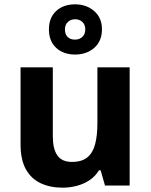

<svg xmlns="http://www.w3.org/2000/svg" viewBox="-20 -857 697 887"><path d="M579 -546V0H465L445 -70H437Q420 -42 393.5 -24.5Q367 -7 335 1.5Q303 10 269 10Q211 10 167 -11Q123 -32 99 -76Q75 -120 75 -190V-546H224V-227Q224 -169 245 -139Q266 -109 312 -109Q358 -109 383.5 -130Q409 -151 419.5 -191Q430 -231 430 -289V-546ZM327.1 -605Q273 -605 239.5 -636Q206 -667 206 -721Q206 -775 239.3 -806Q272.5 -837 326.9 -837Q379 -837 415 -806Q451 -775 451 -722.1Q451 -667 415.5 -636Q380 -605 327.1 -605ZM327 -674Q347 -674 360.5 -686.6Q374 -699.2 374 -721.1Q374 -743 360.6 -755.5Q347.2 -768 327.1 -768Q307 -768 293.5 -755.4Q280 -742.8 280 -720.9Q280 -699 292.2 -686.5Q304.3 -674 327 -674Z"/></svg>

Font: Noto Sans Gurmukhi
Style: Regular
Weight: 400
Designer: Jelle Bosma - Monotype Design Team
Foundry: Monotype Imaging Inc.
Version: Version 2.003